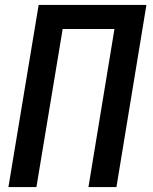

<svg xmlns="http://www.w3.org/2000/svg" viewBox="-20 -755 616 775"><path d="M14 0H127L233 -638H442L337 0H450L571 -735H136Z"/></svg>

Font: Iosevka Sparkle SmBdObl
Style: Regular
Weight: 600
Italic angle: -9°
Designer: Belleve Invis
Foundry: Belleve Invis
Version: Version 4.5.0; ttfautohint (v1.8.3)